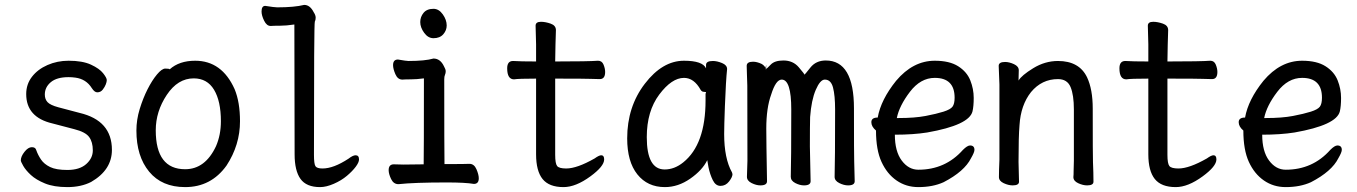

<svg xmlns="http://www.w3.org/2000/svg" viewBox="-20 -740 5540 784"><path d="M255 24Q200 24 163.5 9Q127 -6 106 -25.5Q85 -45 75 -62.5Q65 -80 65 -85Q65 -101 80 -120Q95 -139 110 -139Q125 -139 128 -127Q135 -107 147.5 -88.5Q160 -70 184.5 -58Q209 -46 255 -46Q305 -46 332 -70Q359 -94 359 -126Q359 -160 344 -180.5Q329 -201 283.5 -212.5Q238 -224 194 -236Q87 -261 87 -356Q87 -396 110.5 -426.5Q134 -457 174 -474.5Q214 -492 260 -492Q317 -492 351.5 -476Q386 -460 401 -441Q416 -422 416 -413Q416 -406 412 -395.5Q408 -385 399.5 -374Q391 -363 377 -363Q366 -363 355 -380Q332 -417 288 -423Q274 -425 260 -425Q212 -425 187.5 -404.5Q163 -384 163 -354Q163 -335 174 -323Q185 -311 218 -302L305 -279Q437 -248 437 -128Q437 -46 352 3Q311 24 255 24Z M736 -49Q818 -49 862 -143Q882 -189 882 -245Q882 -327 854 -373.5Q826 -420 771 -420Q706 -420 661 -352.5Q616 -285 616 -208Q616 -49 736 -49ZM736 24Q641 24 589 -39Q537 -102 537 -207Q537 -251 550.5 -295Q564 -339 582.5 -375.5Q601 -412 621 -436Q641 -460 655 -460Q671 -460 673 -457Q712 -492 777 -492Q886 -492 938 -376Q960 -323 960 -245Q960 -148 905 -64Q842 24 736 24Z M1287 24Q1231 24 1207 -9.5Q1183 -43 1183 -110L1182 -640Q1149 -635 1123.5 -635Q1098 -635 1085 -634Q1069 -634 1058.5 -655.5Q1048 -677 1048 -693Q1048 -716 1063 -716Q1101 -710 1112 -710Q1182 -710 1222 -720Q1246 -720 1261 -690Q1269 -678 1269 -668Q1269 -658 1265.5 -651.5Q1262 -645 1262 -108Q1262 -71 1268 -61.5Q1274 -52 1297 -52Q1342 -52 1403 -92Q1421 -106 1432 -106Q1446 -106 1446 -89Q1446 -77 1432.5 -59Q1419 -41 1396.5 -22Q1374 -3 1343 10.5Q1312 24 1287 24Z M1750 -584Q1728 -584 1712 -606Q1696 -628 1696 -650Q1696 -671 1709.5 -687.5Q1723 -704 1750 -704Q1772 -704 1788 -681.5Q1804 -659 1804 -636Q1804 -616 1790 -600Q1776 -584 1750 -584ZM1607 12Q1587 12 1577 -9Q1567 -30 1567 -45Q1567 -69 1588 -69L1628 -68L1710 -69Q1711 -110 1711 -420Q1681 -416 1658 -416Q1635 -416 1623 -415Q1604 -415 1594.5 -437Q1585 -459 1585 -474Q1585 -497 1605 -497Q1639 -491 1648 -491Q1716 -491 1750 -501Q1778 -501 1793 -469Q1800 -457 1800 -449Q1800 -441 1797 -434.5Q1794 -428 1794 -416Q1794 -129 1795 -70Q1884 -70 1897 -71Q1916 -71 1925.5 -49Q1935 -27 1935 -12Q1935 11 1915 11Q1880 5 1804 5Q1672 5 1607 12Z M2281 24Q2222 24 2195.5 -9Q2169 -42 2169 -110V-419Q2097 -419 2079 -416Q2051 -416 2051 -461Q2051 -491 2075 -491Q2105 -489 2169 -489V-559Q2167 -615 2167 -635Q2167 -651 2189 -651Q2207 -651 2228.5 -643.5Q2250 -636 2250 -617Q2248 -563 2247 -489Q2383 -489 2422 -492Q2438 -492 2444.5 -476Q2451 -460 2451 -446Q2451 -417 2429 -417Q2409 -417 2390 -418Q2371 -419 2247 -419V-108Q2247 -72 2255 -62Q2263 -52 2292 -52Q2336 -52 2408 -93Q2426 -106 2435 -106Q2447 -106 2447 -89Q2447 -61 2391 -20Q2331 24 2281 24Z M2694 -48Q2734 -48 2770 -77Q2861 -150 2861 -330V-358Q2863 -360 2863 -362Q2863 -365 2854.5 -365Q2846 -365 2841 -373Q2814 -422 2773 -422Q2723 -422 2672 -354Q2621 -286 2621 -180Q2621 -48 2694 -48ZM2695 24Q2624 24 2582.5 -28Q2541 -80 2541 -175Q2541 -304 2613 -398Q2685 -492 2773 -492Q2849 -492 2863 -461V-475Q2863 -491 2891 -491Q2908 -491 2928.5 -482.5Q2949 -474 2949 -458Q2944 -411 2940 -306Q2937 -225 2937 -193Q2937 -93 2969 -36L2971 -29Q2971 -17 2957 1Q2943 19 2922 19Q2902 19 2890.5 -4.5Q2879 -28 2873 -57L2868 -86Q2848 -45 2798.5 -10.5Q2749 24 2695 24Z M3108 -459 3109 -475Q3106 -467 3106 -463Q3107 -461 3108 -459ZM3108 -459Q3112 -460 3127 -476Q3143 -493 3179 -493Q3218 -493 3241.5 -465.5Q3265 -438 3265 -435Q3266 -435 3289 -464Q3312 -493 3352 -493Q3467 -493 3467 -297.5Q3467 -102 3468 -81Q3470 -23 3470 0Q3470 17 3443 17Q3426 17 3407 7.5Q3388 -2 3388 -18Q3390 -82 3390 -293Q3390 -350 3381.5 -382.5Q3373 -415 3348 -415Q3329 -415 3311 -373Q3293 -331 3288 -262Q3287 -228 3287 -142L3290 0Q3290 17 3263 17Q3246 17 3227.5 7.5Q3209 -2 3209 -18Q3211 -82 3211 -293Q3211 -415 3172 -415Q3148 -415 3129 -354Q3109 -299 3109 -215Q3109 -165 3112 0Q3112 17 3085 17Q3068 17 3049 7.5Q3030 -2 3030 -18L3032 -83Q3032 -369 3031.5 -390.5Q3031 -412 3030 -436.5Q3029 -461 3029 -471Q3029 -488 3055 -488Q3071 -488 3090 -479Q3102 -472 3106 -462Q3106 -460 3107 -459Q3108 -456 3108 -453Z M3650 -258Q3715 -258 3759.5 -266.5Q3804 -275 3832.5 -284Q3861 -293 3869.5 -304.5Q3878 -316 3878 -341Q3878 -422 3797 -422Q3739 -422 3695.5 -365Q3652 -308 3642 -258ZM3730 24Q3680 24 3641 -3Q3602 -30 3579.5 -79Q3557 -128 3557 -207Q3538 -223 3538 -241Q3538 -260 3564 -260Q3577 -333 3639 -410Q3708 -492 3797 -492Q3857 -492 3892.5 -469.5Q3928 -447 3942 -412Q3956 -377 3956 -340Q3956 -306 3951 -285Q3937 -229 3766 -199Q3709 -190 3634 -190Q3634 -122 3662 -84.5Q3690 -47 3730 -47Q3840 -47 3912 -128Q3930 -146 3941 -146Q3959 -146 3959 -128Q3959 -118 3945 -94Q3918 -40 3833 4Q3789 24 3730 24Z M4419 17Q4402 17 4382.5 8Q4363 -1 4363 -17Q4364 -25 4364 -44.5Q4364 -64 4365 -84V-293Q4365 -352 4351.5 -384.5Q4338 -417 4300 -417Q4234 -417 4190 -364Q4148 -311 4143 -229Q4139 -183 4139 -79Q4139 -56 4141 2Q4141 17 4115 17Q4098 17 4078.5 8Q4059 -1 4059 -17Q4059 -44 4061 -88V-395Q4058 -458 4058 -471Q4058 -487 4084 -487Q4101 -487 4120.5 -478Q4140 -469 4140 -453L4139 -411Q4151 -432 4199 -461.5Q4247 -491 4300 -491Q4387 -491 4419 -424Q4442 -375 4442 -297Q4442 -99 4443 -78Q4445 -33 4445 2Q4445 17 4419 17Z M4781 24Q4722 24 4695.5 -9Q4669 -42 4669 -110V-419Q4597 -419 4579 -416Q4551 -416 4551 -461Q4551 -491 4575 -491Q4605 -489 4669 -489V-559Q4667 -615 4667 -635Q4667 -651 4689 -651Q4707 -651 4728.5 -643.5Q4750 -636 4750 -617Q4748 -563 4747 -489Q4883 -489 4922 -492Q4938 -492 4944.5 -476Q4951 -460 4951 -446Q4951 -417 4929 -417Q4909 -417 4890 -418Q4871 -419 4747 -419V-108Q4747 -72 4755 -62Q4763 -52 4792 -52Q4836 -52 4908 -93Q4926 -106 4935 -106Q4947 -106 4947 -89Q4947 -61 4891 -20Q4831 24 4781 24Z M5150 -258Q5215 -258 5259.5 -266.5Q5304 -275 5332.5 -284Q5361 -293 5369.5 -304.5Q5378 -316 5378 -341Q5378 -422 5297 -422Q5239 -422 5195.5 -365Q5152 -308 5142 -258ZM5230 24Q5180 24 5141 -3Q5102 -30 5079.5 -79Q5057 -128 5057 -207Q5038 -223 5038 -241Q5038 -260 5064 -260Q5077 -333 5139 -410Q5208 -492 5297 -492Q5357 -492 5392.5 -469.5Q5428 -447 5442 -412Q5456 -377 5456 -340Q5456 -306 5451 -285Q5437 -229 5266 -199Q5209 -190 5134 -190Q5134 -122 5162 -84.5Q5190 -47 5230 -47Q5340 -47 5412 -128Q5430 -146 5441 -146Q5459 -146 5459 -128Q5459 -118 5445 -94Q5418 -40 5333 4Q5289 24 5230 24Z"/></svg>

Font: \eiw{I[½ {O¿rH
Style: Bold
Weight: 700
Designer: LXGW / Fontworks Inc.
Foundry: LXGW / Fontworks Inc.
Version: Version 1.320;February 9, 2024